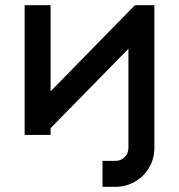

<svg xmlns="http://www.w3.org/2000/svg" viewBox="-20 -520 690 740"><path d="M475 50V-332L175 -26V0H75V-500H175V-168L500 -500H575V50Q575 91 555 125.5Q535 160 500.5 180Q466 200 425 200H375V100H425Q446 100 460.5 85.5Q475 71 475 50Z"/></svg>

Font: Monoikos Medium
Style: Regular
Weight: 500
Designer: Brian Krent
Version: Version 0.088